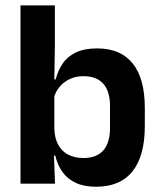

<svg xmlns="http://www.w3.org/2000/svg" viewBox="-20 -681 596 712"><path d="M336 11.5Q292 11.5 261.2 -2.8Q230.5 -17 211.8 -43Q193 -69 185 -104H148.5L181.5 -202Q183 -167 196.5 -143Q210 -119 234 -107Q258 -95 289.5 -95Q338 -95 363 -123.2Q388 -151.5 388 -208V-287.5Q388 -342.5 363 -370.5Q338 -398.5 289.5 -398.5Q261 -398.5 238.5 -387.8Q216 -377 201 -359Q186 -341 179.5 -317.5L150.5 -386.5H186.5Q194.5 -418.5 212 -444.8Q229.5 -471 260.8 -486.2Q292 -501.5 340.5 -501.5Q427 -501.5 472 -445.8Q517 -390 517 -281V-213Q517 -103 471.5 -45.8Q426 11.5 336 11.5ZM56 0V-661H183.5V-510L181 -360.5L181.5 -345V-150.5L179.5 -120L184 0Z"/></svg>

Font: Anek Tamil SemiBold
Style: Regular
Weight: 600
Version: Version 1.003